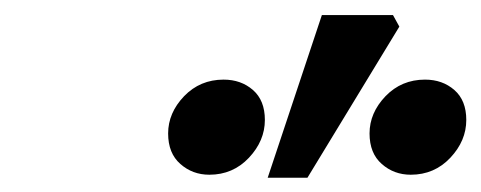

<svg xmlns="http://www.w3.org/2000/svg" viewBox="-20 -808 649 259"><path d="M262.4 -572.3Q239.7 -572.3 223.3 -586.8Q206.8 -601.2 206.8 -628Q206.8 -655.7 228.3 -678.2Q249.9 -700.6 281.6 -700.6Q305.2 -700.6 321.2 -686.6Q337.3 -672.6 337.3 -646.2Q337.3 -618.1 315.8 -595.2Q294.2 -572.3 262.4 -572.3ZM534.1 -572.3Q511.4 -572.3 495 -586.8Q478.5 -601.2 478.5 -628Q478.5 -655.7 500 -678.2Q521.6 -700.6 553.3 -700.6Q576.9 -700.6 592.9 -686.6Q609 -672.6 609 -646.2Q609 -618.1 587.5 -595.2Q565.9 -572.3 534.1 -572.3ZM341.1 -568.2 414.2 -787.7H510.1L518.7 -772.1L394.7 -568.2Z"/></svg>

Font: Source Sans 3
Style: Italic
Weight: 200
Italic angle: -11°
Designer: Paul D. Hunt
Foundry: Adobe
Version: Version 3.046;hotconv 1.0.118;makeotfexe 2.5.65603